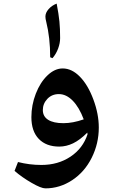

<svg xmlns="http://www.w3.org/2000/svg" viewBox="-20 -787 624 1057"><path d="M523.9 -85Q523.9 3.4 484.9 81.5Q445.8 159.7 377.4 204.8Q309.1 250 230 250Q206.5 250 154.1 219.7Q101.6 189.5 60.1 153.8L79.1 105Q142.1 121.1 208 121.1Q299.8 121.1 368.2 75.4Q436.5 29.8 461.9 -47.9L460.9 -52.7V-57.1Q419.9 -16.1 382.3 2Q344.7 20 306.2 20Q234.4 20 193.6 -22.2Q152.8 -64.5 152.8 -142.1Q152.8 -208.5 177 -271Q201.2 -333.5 241.2 -371.8Q281.2 -410.2 325.2 -410.2Q375.5 -410.2 419.9 -364.7Q464.4 -319.3 494.1 -239.3Q523.9 -159.2 523.9 -85ZM329.1 -108.9Q380.9 -108.9 440.9 -129.9Q416 -196.3 380.4 -232.7Q344.7 -269 304.2 -269Q265.6 -269 240.7 -242.7Q215.8 -216.3 215.8 -181.2Q215.8 -146 245.1 -127.4Q274.4 -108.9 329.1 -108.9ZM292 -767.1Q303.2 -708.5 307.1 -668.9Q311 -629.4 311 -577.6Q311 -549.3 300 -519.8Q289.1 -490.2 269 -466.8L256.3 -471.7Q256.3 -579.6 234.4 -667.5Q230 -683.6 230 -695.8Q230 -716.8 247.6 -736.8Q265.1 -756.8 292 -767.1Z"/></svg>

Font: Sahl Naskh
Style: Bold
Weight: 700
Designer: Pascal Zoghbi
Version: Version 1.001